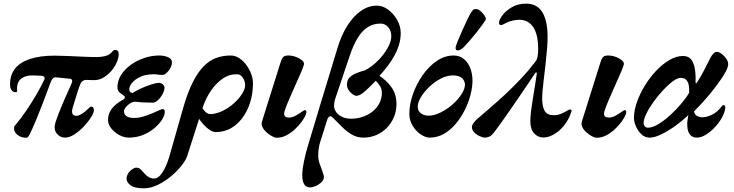

<svg xmlns="http://www.w3.org/2000/svg" viewBox="-20 -735 3993 1045"><path d="M125.2 14.6Q101 14.6 85.6 5.9Q70.2 -2.7 63.4 -13.8Q56.6 -24.9 56.8 -29.9V-45.8Q94.7 -90.7 125.1 -136Q155.5 -181.3 179.7 -223.1Q203.9 -265 220.6 -300.4Q225.1 -308.5 221.4 -314.9Q217.7 -321.4 207.6 -322.4L167.6 -324.4Q124.2 -326.9 98.9 -309.5Q73.5 -292.2 72.6 -255.4Q72.5 -248.4 73.5 -240.8Q74.5 -233.3 61.9 -233.3Q52 -233.3 43.3 -244.4Q34.6 -255.5 34.6 -275.4Q34.6 -327.4 62.3 -362Q90 -396.5 144.1 -414.3Q198.2 -432.1 276.8 -432.1Q307.8 -432.1 348.7 -430.2Q389.6 -428.3 431.4 -426.4Q473.2 -424.5 505.4 -424.5Q528.6 -424.5 547.3 -428.6Q565.9 -432.6 575.6 -439.8Q586.5 -447.4 592.7 -455.3Q599 -463.1 605.3 -463.1Q615.7 -463.1 620.9 -458.3Q626 -453.5 626 -439.8Q626 -421 616.1 -397.2Q606.2 -373.4 587.7 -351.1Q569.3 -328.7 544.8 -313.8Q520.3 -298.8 491.7 -298.8Q479.4 -298.8 469.3 -299.4Q459.2 -300 449 -300Q438 -300 430.4 -294.7Q422.8 -289.5 418.1 -279.2Q410 -259.8 402.2 -235.2Q394.3 -210.6 387.3 -187.1Q380.2 -163.6 375.5 -148.3Q368.8 -124.5 375.1 -114.5Q381.4 -104.5 395 -104.5Q408.4 -104.5 426.2 -116Q444 -127.5 454.8 -138.3Q460.7 -144.2 467.1 -149.6Q473.4 -155.1 474.4 -155.1Q491.1 -155.1 491.1 -135.3Q491.1 -121.8 475.8 -97.1Q460.5 -72.5 436.3 -46.7Q412 -20.9 384.8 -3.5Q357.7 14 334 14Q307 14 288.8 -8.3Q270.5 -30.6 282.2 -70.4Q289.5 -93 300.3 -120.5Q311.2 -148 323.8 -177.6Q336.5 -207.2 348.9 -234.2Q361.4 -261.1 370.2 -282.1Q374.8 -291.7 372.1 -298.5Q369.5 -305.3 361.2 -306.3L286.1 -313.9Q276.6 -314.9 269.2 -309Q261.7 -303 257.7 -292.6Q229 -214.4 209.5 -164.5Q190 -114.7 177.5 -84.2Q165 -53.8 154.6 -31.4Q147.4 -16.5 139.6 -0.9Q131.9 14.6 125.2 14.6Z M681 14Q655.4 14 629.3 0Q603.2 -14 585.6 -35.9Q568 -57.7 568 -81.1Q568 -108.6 579.3 -128.8Q590.6 -149 609.4 -165.1Q628.1 -181.1 650.5 -192.8Q657.7 -196.9 659.5 -203.5Q661.2 -210 654.4 -214Q640.6 -222.9 629.8 -233Q619.1 -243.2 619.1 -259.2Q619.1 -295.6 639.1 -327Q659.2 -358.5 692.3 -382.4Q725.4 -406.3 765.7 -419.6Q806 -432.9 845.6 -432.9Q874.9 -432.9 895.4 -423.3Q915.9 -413.8 915.9 -396.4Q915.9 -381.6 907.7 -365.7Q899.4 -349.7 887.3 -338.4Q875.2 -327 863.1 -327Q852.3 -327 837.4 -329.3Q822.4 -331.5 811.8 -330.7Q771.3 -329.9 742.7 -316.3Q714.1 -302.8 698.8 -284.2Q683.6 -265.7 683.6 -249.8Q683.6 -238.8 688.7 -233.9Q693.8 -229 702.2 -229Q716 -239 743.3 -251.8Q770.7 -264.5 799.7 -274.2Q828.8 -284 846.1 -284Q857 -284 866.2 -275.5Q875.4 -267 875.4 -259Q875.4 -243 865 -223.3Q854.5 -203.6 839.8 -189.9Q825 -176.2 811.3 -176.2Q786.7 -176.2 757.9 -177.7Q729.2 -179.3 709.5 -181.7Q694.9 -177.8 682.3 -168.4Q669.8 -159 662.2 -148.5Q654.7 -137.9 654.7 -128.8Q654.7 -114 667.4 -103.5Q680.1 -93.1 710.8 -93.1Q733.9 -93.1 758.9 -100.4Q783.8 -107.8 806.3 -117.3Q828.8 -126.7 844.5 -134.1Q860.1 -141.4 864.6 -141.4Q876.9 -141.4 876.9 -127.4Q876.9 -107.4 861.8 -83.5Q846.8 -59.6 819.9 -37.1Q793 -14.6 757.8 -0.3Q722.5 14 681 14Z M763.2 290Q711.8 290 689.9 273Q668 256.1 668.8 235.5Q670.5 218.3 679.7 205.6Q689 192.9 700.9 185.2Q712.8 177.5 720.9 177.5Q736.5 177.5 747.3 188.4Q758.1 199.3 767.5 210.6Q776.3 221.1 789.8 228.9Q803.3 236.7 817.8 236.7Q843.2 236.7 865.1 202.1Q887.1 167.5 902.3 114.7L975.4 -142.1Q1000.4 -230.4 1029.2 -287.4Q1058 -344.4 1090.4 -376.2Q1122.9 -408.1 1159 -420.5Q1195 -432.9 1235.5 -432.9Q1261 -432.9 1283.1 -417.9Q1305.2 -402.9 1321.7 -380Q1338.2 -357 1347.5 -331.7Q1356.8 -306.3 1356.8 -284.6Q1356.8 -208.6 1330.5 -147.8Q1304.2 -87.1 1258.7 -51.6Q1213.2 -16.2 1153.7 -16.2Q1138.7 -16.2 1121 -28Q1103.2 -39.9 1085.9 -59.3Q1068.5 -78.6 1055 -101.9L1076.4 -152.9Q1083.7 -143.1 1090.8 -134.1Q1097.9 -125.1 1106 -119.7Q1114 -114.2 1122.8 -114.2Q1155.8 -114.2 1189.2 -130.2Q1222.7 -146.2 1251 -171Q1279.3 -195.9 1296.8 -223.1Q1314.3 -250.2 1314.3 -271.7Q1314.3 -284.4 1309.2 -297.7Q1304.1 -311.1 1294.4 -320.8Q1284.8 -330.5 1270.4 -330.5Q1227.9 -332.1 1191.2 -306.4Q1154.5 -280.7 1127.7 -240.9Q1101 -201.1 1086.2 -158.2L999.2 113Q992.2 135.8 968.3 166.1Q944.4 196.5 910.5 224.8Q876.5 253.1 838 271.5Q799.5 290 763.2 290Z M1487.4 14.8Q1476.6 14.8 1461.3 6.9Q1446 -0.9 1431.3 -14Q1416.6 -27.1 1408.8 -42.5Q1401 -57.9 1406 -73.9L1507.7 -397.6Q1515 -420.1 1523.8 -426.6Q1532.7 -433 1548.9 -433Q1569.7 -433 1590.6 -425.2Q1611.4 -417.4 1624.6 -405.9Q1637.7 -394.3 1633.9 -382.7Q1629.1 -365.7 1618.5 -341.3Q1607.9 -316.8 1595.1 -288.4Q1582.4 -259.9 1569.6 -231.1Q1556.8 -202.3 1546.1 -176.5Q1535.5 -150.7 1529.5 -131.9Q1523.5 -112.9 1529.6 -104Q1535.8 -95.2 1554 -95.2Q1568.9 -95.2 1584.4 -103Q1599.8 -110.9 1611.8 -119.1Q1622.2 -125.9 1629 -130.8Q1635.7 -135.7 1636.7 -135.7Q1652.6 -135.7 1645.8 -115.6Q1640.1 -97.7 1624 -75.3Q1607.9 -52.8 1585.9 -32.2Q1563.9 -11.5 1538.4 1.7Q1512.9 14.8 1487.4 14.8Z M1667.4 285Q1644 285 1634.1 265.5Q1624.2 246 1625.2 213.6Q1626.3 181.2 1634.8 140.8Q1643.3 100.4 1655.7 59.3Q1694.5 -70.2 1723.5 -166.4Q1752.4 -262.6 1775 -335.6Q1797.7 -408.6 1814.9 -467.2Q1836.8 -542.4 1870.5 -595.3Q1904.2 -648.3 1945.7 -676.6Q1987.2 -705 2032.7 -704.2Q2062.9 -704.2 2092.3 -682.7Q2121.7 -661.2 2141.4 -627Q2161 -592.9 2161 -554.6Q2161 -523.5 2152.2 -493.6Q2143.5 -463.7 2127.8 -434.3Q2112.1 -404.9 2090.9 -377.1Q2069.6 -349.3 2045.4 -322.1Q2083.7 -297.6 2110.8 -259.9Q2137.9 -222.3 2137.9 -168.5Q2137.9 -130.9 2124.2 -97.9Q2110.5 -64.9 2085.9 -39.6Q2061.3 -14.3 2028.5 -0.2Q1995.8 14 1957.8 14Q1922.7 14 1894.1 -3.2Q1865.5 -20.4 1841.5 -44.4Q1817.4 -68.5 1796.8 -89.3Q1791.6 -94.7 1786.6 -98.6Q1781.6 -102.4 1778.4 -102.4Q1774 -102.4 1769 -97.8Q1764 -93.1 1761.8 -85.7L1722.1 39.9Q1716.5 57.7 1714.2 77.4Q1711.9 97.1 1711.9 113Q1711.9 134.5 1719.8 155.9Q1727.8 177.3 1732.7 191.7Q1736.7 203.6 1740.2 213.9Q1743.7 224.1 1742.8 231.2Q1742 244.8 1729.2 257.1Q1716.3 269.4 1699 277.2Q1681.8 285 1667.4 285ZM1891 -88.9Q1921.6 -88.9 1951.5 -98.4Q1981.4 -107.8 2005.6 -126.4Q2029.8 -145.1 2044 -171.6Q2058.3 -198.1 2058.3 -230.5Q2058.3 -249.9 2048.4 -266.6Q2038.5 -283.2 2025 -295.2Q2009.4 -279.7 1990.4 -260.6Q1971.5 -241.4 1953 -227.5Q1934.6 -213.6 1919.1 -213.6Q1910.9 -213.6 1899 -222.2Q1887 -230.9 1877.7 -244.7Q1868.4 -258.4 1868.4 -274.4Q1868.4 -304.6 1892 -321.8Q1915.5 -338.9 1965.5 -351.7Q2002.5 -370.8 2035.3 -403.2Q2068 -435.6 2088.9 -472.1Q2109.7 -508.5 2109.7 -537.8Q2109.7 -568.7 2092.3 -587.7Q2074.9 -606.8 2051.5 -606.8Q2011.7 -606.8 1981.2 -587.1Q1950.7 -567.5 1926.9 -528.6Q1903 -489.8 1883.1 -430.4L1803.1 -193.2Q1800.4 -183.9 1799.3 -175Q1798.2 -166.2 1798.2 -158.5Q1798.2 -140.6 1809.9 -124.7Q1821.5 -108.7 1842.3 -98.8Q1863 -88.9 1891 -88.9Z M2318.2 14Q2296.6 14 2270.7 -3Q2244.7 -20 2226.3 -49.7Q2207.9 -79.4 2207.9 -115.4Q2207.9 -166.5 2227.1 -221.8Q2246.4 -277.1 2279.9 -325.2Q2313.5 -373.3 2356.8 -403.1Q2400.2 -432.9 2448.7 -432.9Q2481.9 -432.9 2504.7 -414Q2527.5 -395.2 2539.6 -364Q2551.6 -332.8 2551.6 -296Q2551.6 -261.6 2541.2 -220.5Q2530.8 -179.3 2510.5 -137.9Q2490.1 -96.5 2461.4 -62.1Q2432.7 -27.8 2396.9 -6.9Q2361 14 2318.2 14ZM2313.3 -105.5Q2342.7 -105.5 2377.2 -122.4Q2411.7 -139.3 2442.2 -165.9Q2472.7 -192.5 2492 -222.4Q2511.3 -252.3 2510.9 -278Q2507.5 -300.8 2490.7 -312.7Q2473.8 -324.6 2445.7 -324.6Q2411.7 -324.6 2378 -306.7Q2344.3 -288.8 2316 -261.7Q2287.7 -234.6 2270.6 -205.8Q2253.6 -177 2253.6 -154.3Q2253.7 -131.5 2270.5 -118.5Q2287.2 -105.5 2313.3 -105.5ZM2471.7 -460.6Q2463.7 -460.6 2461.4 -466.2Q2459 -471.7 2460 -478.2Q2461.5 -486.7 2471.4 -511.5Q2481.4 -536.2 2495 -566.8Q2508.6 -597.4 2521.7 -624.7Q2534.7 -652 2542.4 -664.8Q2549.8 -676.5 2554.7 -681.1Q2559.6 -685.7 2570.7 -685.7Q2582.2 -685.7 2594.6 -675.2Q2607 -664.7 2615.7 -652.1Q2624.4 -639.5 2624.4 -632.3Q2624.4 -627 2611 -608Q2597.6 -588.9 2577.8 -563.8Q2558 -538.7 2538.3 -515.9Q2518.7 -493.2 2505.4 -479.7Q2498.8 -473.1 2489.5 -466.9Q2480.2 -460.6 2471.7 -460.6Z M2620 13.9Q2608.1 13.9 2591.1 6.3Q2574.2 -1.3 2561.3 -14.5Q2548.5 -27.6 2548.5 -43.2Q2548.5 -53.9 2558.1 -66.3Q2567.7 -78.7 2576.2 -86.5Q2607.7 -113.8 2646.3 -146.9Q2684.9 -179.9 2726.8 -218.7Q2768.7 -257.6 2810.9 -302Q2853.2 -346.4 2891.7 -396.3Q2895.8 -402.1 2899.6 -408.3Q2903.3 -414.4 2905.3 -424.8Q2907.5 -434.4 2908.2 -444.6Q2909 -454.8 2909 -465.9Q2909 -547.9 2882.3 -587.3Q2855.5 -626.7 2807.6 -627.5Q2792.5 -627.5 2772 -623.3Q2751.5 -619.1 2733.7 -610.1Q2725.7 -605.9 2719 -602.3Q2712.3 -598.7 2707.8 -598.7Q2701.2 -598.7 2698.6 -601.6Q2696.1 -604.5 2696.1 -611.5Q2696.1 -627.2 2714.3 -651.6Q2732.6 -676.1 2765.8 -695.6Q2799 -715.2 2842.8 -715.2Q2890.1 -715.2 2917.5 -686.9Q2944.9 -658.6 2954.6 -605Q2964.3 -551.5 2957.8 -473.2Q2952.8 -418.1 2948.2 -375.9Q2943.5 -333.7 2939.4 -301.1Q2935.4 -268.6 2933.2 -243.7Q2931 -218.8 2931 -198.3Q2931 -154.6 2944.6 -131.3Q2958.3 -107.9 2994.2 -107.9Q3015.8 -107.9 3034.1 -115.9Q3052.5 -123.9 3065.3 -131.5Q3078.1 -139.1 3082.1 -139.1Q3087.7 -139.1 3089.9 -136.2Q3092.1 -133.2 3089.3 -125.1Q3075.5 -83.9 3050.4 -52.4Q3025.3 -21 2995.1 -3.8Q2964.9 13.4 2936.8 13.4Q2907.9 13.2 2887.1 -9.1Q2866.2 -31.3 2866.4 -78.6Q2866.4 -101.1 2870.8 -134Q2875.3 -166.9 2881.1 -203.4Q2886.8 -239.9 2892.5 -273.7Q2898.1 -307.5 2901.3 -332.7Q2902.3 -340 2899.1 -340.9Q2895.8 -341.8 2891.4 -335.4Q2878.7 -315.5 2857 -283.4Q2835.3 -251.3 2809.7 -213.8Q2784.1 -176.3 2758.2 -139Q2732.4 -101.6 2710.4 -70.5Q2688.4 -39.4 2674 -21Q2655.7 3.3 2643.5 8.6Q2631.3 13.9 2620 13.9Z M3228.4 14.8Q3217.6 14.8 3202.3 6.9Q3187 -0.9 3172.3 -14Q3157.6 -27.1 3149.8 -42.5Q3142 -57.9 3147 -73.9L3248.7 -397.6Q3256 -420.1 3264.8 -426.6Q3273.7 -433 3289.9 -433Q3310.7 -433 3331.6 -425.2Q3352.4 -417.4 3365.6 -405.9Q3378.7 -394.3 3374.9 -382.7Q3370.1 -365.7 3359.5 -341.3Q3348.9 -316.8 3336.1 -288.4Q3323.4 -259.9 3310.6 -231.1Q3297.8 -202.3 3287.1 -176.5Q3276.5 -150.7 3270.5 -131.9Q3264.5 -112.9 3270.6 -104Q3276.8 -95.2 3295 -95.2Q3309.9 -95.2 3325.4 -103Q3340.8 -110.9 3352.8 -119.1Q3363.2 -125.9 3370 -130.8Q3376.7 -135.7 3377.7 -135.7Q3393.6 -135.7 3386.8 -115.6Q3381.1 -97.7 3365 -75.3Q3348.9 -52.8 3326.9 -32.2Q3304.9 -11.5 3279.4 1.7Q3253.9 14.8 3228.4 14.8Z M3515.7 14.2Q3490.5 14.2 3471.4 -3.7Q3452.4 -21.6 3441.4 -46.6Q3430.4 -71.7 3430.4 -93.1Q3430.4 -132.3 3446.2 -178Q3462 -223.6 3489.1 -268.1Q3516.1 -312.6 3550.8 -349.3Q3585.5 -386 3623.2 -408.2Q3661 -430.3 3697.3 -430.3Q3727.5 -430.3 3742.3 -410.8Q3757 -391.2 3762.1 -359.2Q3767.3 -327.2 3765.6 -288.1Q3765.6 -283.5 3768.4 -282.2Q3771.1 -281 3774.5 -287.3Q3797.5 -323.6 3816.6 -361.1Q3835.6 -398.6 3847.8 -423.2Q3855.2 -435.7 3863.8 -444.3Q3872.4 -452.9 3879.9 -452.9Q3892.2 -452.9 3906.7 -442.5Q3921.1 -432.1 3932.2 -416.6Q3943.2 -401.1 3943.2 -385.6Q3943.2 -382 3942.7 -378.8Q3942.2 -375.5 3941.2 -372.5Q3936.4 -352.6 3910.3 -312.4Q3884.1 -272.3 3844.3 -223.9Q3804.5 -175.6 3757.2 -128.3Q3762.3 -109.5 3775 -103.1Q3787.8 -96.7 3802.1 -96.7Q3824.5 -96.7 3850.3 -108.3Q3876 -120 3894.4 -140.3Q3903.5 -150.4 3908.9 -157Q3914.4 -163.5 3915.7 -163.5Q3920.6 -163.5 3924 -160.8Q3927.5 -158.2 3927.5 -152.9Q3927.5 -130 3912.8 -101.3Q3898.1 -72.7 3874.6 -46.5Q3851.1 -20.4 3824 -3.2Q3796.9 14 3772.9 14Q3748.4 14 3735 -2.9Q3721.5 -19.8 3720.7 -51.7Q3719.9 -64.6 3721.6 -78.6Q3723.2 -92.6 3726.4 -108.1Q3694.9 -78.2 3655.7 -49.9Q3616.5 -21.7 3579.2 -3.8Q3541.9 14.2 3515.7 14.2ZM3506.6 -40Q3530.9 -40 3562.8 -59Q3594.7 -78 3628.6 -108.9Q3662.4 -139.8 3691.8 -175.3Q3702.6 -189 3712.8 -202.7Q3723.1 -216.4 3730.7 -230.4Q3733.1 -270 3722.2 -290.6Q3711.3 -311.2 3685.7 -311.2Q3666.8 -311.2 3641.1 -291.9Q3615.4 -272.7 3587.8 -243Q3560.1 -213.2 3536.3 -179.6Q3512.4 -146.1 3497.8 -115.9Q3483.1 -85.8 3483.1 -67.2Q3483.1 -54.5 3489.4 -47.2Q3495.8 -40 3506.6 -40Z"/></svg>

Font: EB Garamond
Style: Italic
Weight: 400
Italic angle: -17.2°
Designer: Georg Duffner and Octavio Pardo
Foundry: Georg Duffner
Version: Version 1.001